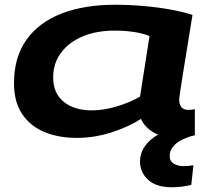

<svg xmlns="http://www.w3.org/2000/svg" viewBox="-20 -571 889 809"><path d="M712 10Q668 10 629 -12Q590 -34 574 -70Q519 -35 447.5 -12.5Q376 10 304 10Q226 10 166.5 -15Q107 -40 73 -91Q39 -142 39 -220Q39 -330 91.5 -403.5Q144 -477 239.5 -514Q335 -551 465 -551Q525 -551 587 -545.5Q649 -540 702.5 -530Q756 -520 791 -508Q765 -350 750 -255Q735 -160 735 -153Q735 -108 773 -108Q788 -108 801 -111V-1Q785 4 760 7Q735 10 712 10ZM570 -164 610 -419Q581 -431 543 -436.5Q505 -442 463 -442Q386 -442 328 -417.5Q270 -393 237 -348.5Q204 -304 204 -245Q204 -178 248.5 -142Q293 -106 367 -106Q417 -106 472 -122.5Q527 -139 570 -164ZM705 -27 801 -2Q743 14 719 36.5Q695 59 695 85Q695 108 712 118.5Q729 129 754 129Q767 129 776 128Q785 127 795 125L786 208Q766 213 745 215.5Q724 218 704 218Q638 218 604 186.5Q570 155 570 110Q570 63 606 26.5Q642 -10 705 -27Z"/></svg>

Font: Georama ExtraExtended SemiBold
Style: Italic
Weight: 600
Width: 8
Italic angle: -9°
Designer: Jean-Baptiste Levee
Foundry: Production Type
Version: Version 1.000